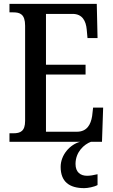

<svg xmlns="http://www.w3.org/2000/svg" viewBox="-20 -734 586 994"><path d="M29 0H395C342 14 294 68 294 130C294 206 338 240 416 240C434 240 467 234 485 224V168C464 173 446 176 431 176C397 176 371 158 371 115C371 52 416 13 451 0H508L514 -177H462L457 -133C450 -89 430 -52 378 -52H218V-348H423V-399H218V-662H356C406 -662 425 -626 429 -581L433 -537H485L481 -714H29V-670H49C83 -670 110 -661 110 -601V-108C110 -55 86 -44 49 -44H29Z"/></svg>

Font: Noto Serif Condensed Medium
Style: Regular
Weight: 500
Width: 3
Designer: Monotype Design Team
Foundry: Monotype Imaging Inc.
Version: Version 2.015